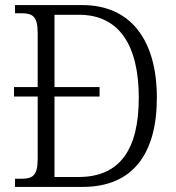

<svg xmlns="http://www.w3.org/2000/svg" viewBox="-20 -734 690 754"><path d="M39 0H305C502 0 596 -131 596 -350C596 -578 492 -714 304 -714H39V-682H63C106 -682 128 -672 128 -605V-392H35V-355H128V-111C128 -42 107 -32 62 -32H39ZM289 -39H194V-355H371V-392H194V-676H290C449 -676 525 -555 525 -350C525 -146 450 -39 289 -39Z"/></svg>

Font: Noto Serif Georgian SemiCondensed Light
Style: Regular
Weight: 300
Width: 4
Designer: Monotype Design Team, Akaki Razmadze
Foundry: Google LLC
Version: Version 2.003